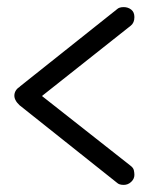

<svg xmlns="http://www.w3.org/2000/svg" viewBox="-20 -551 398 540"><path d="M35 -255Q19 -270 20.5 -284.5Q22 -299 37 -308L35 -307L309 -525Q315 -531 328 -531Q340 -531 349 -524Q358 -517 358 -503Q358 -487 348 -479L98 -281L347 -85Q355 -79 356.5 -72Q358 -65 358 -59Q358 -48 349 -39.5Q340 -31 328 -31Q315 -31 309 -37Z"/></svg>

Font: VDS
Style: Thin
Weight: 100
Width: 0
Designer: artmaker
Foundry: artmaker
Version: Version 1.000 2012 initial release